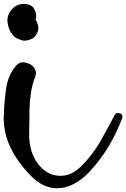

<svg xmlns="http://www.w3.org/2000/svg" viewBox="-45 -1076 669 1017"><path d="M141.6 -669.9Q126 -629.9 119.1 -585.9Q112.3 -542 111.3 -498Q111.3 -446.3 109.4 -377.9Q107.4 -310.5 127 -261.7Q138.7 -230.5 157.2 -207Q174.8 -183.6 197.3 -168.9Q238.3 -140.6 288.1 -145.5Q337.9 -149.4 383.8 -194.3Q443.4 -252.9 484.4 -323.2Q524.4 -394.5 562.5 -466.8Q570.3 -482.4 589.8 -475.6Q603.5 -470.7 603.5 -460Q603.5 -456.1 602.5 -451.2Q590.8 -418.9 572.3 -379.9Q554.7 -341.8 531.2 -301.8Q487.3 -228.5 427.7 -165Q368.2 -101.6 299.8 -84Q279.3 -79.1 258.8 -79.1Q232.4 -79.1 207 -86.9Q159.2 -101.6 111.3 -152.3Q45.9 -219.7 8.8 -298.8Q-25.4 -370.1 -25.4 -456.1Q-25.4 -464.8 -24.4 -473.6Q-22.5 -535.2 -12.7 -606.4Q-2.9 -676.8 39.1 -726.6Q54.7 -746.1 78.1 -746.1Q85 -746.1 93.8 -743.2Q127.9 -735.4 140.6 -709Q144.5 -700.2 145.5 -690.4Q145.5 -680.7 141.6 -669.9ZM137.7 -960.9Q137.7 -960 136.7 -959Q135.7 -958 135.7 -956.1Q138.7 -966.8 140.6 -969.7Q141.6 -972.7 140.6 -967.8Q139.6 -963.9 139.6 -961.9Q139.6 -960.9 141.6 -979.5Q140.6 -970.7 140.6 -966.8Q139.6 -963.9 138.7 -958Q137.7 -952.1 138.7 -964.8Q139.6 -977.5 139.6 -965.8Q139.6 -963.9 139.6 -962.9Q139.6 -961.9 139.6 -960Q137.7 -980.5 136.7 -978.5Q136.7 -975.6 138.7 -971.7Q141.6 -961.9 135.7 -974.6Q129.9 -987.3 135.7 -978.5Q139.6 -972.7 130.9 -983.4Q123 -994.1 127.9 -988.3Q128.9 -987.3 129.9 -986.3Q130.9 -985.4 131.8 -984.4Q136.7 -979.5 141.6 -974.6Q145.5 -970.7 148.4 -963.9Q154.3 -951.2 157.2 -939.5Q158.2 -934.6 158.2 -928.7Q158.2 -921.9 156.2 -913.1Q153.3 -901.4 144.5 -888.7Q136.7 -876 125 -871.1Q111.3 -864.3 95.7 -861.3Q90.8 -860.4 85 -860.4Q75.2 -860.4 65.4 -864.3Q54.7 -868.2 43.9 -873Q33.2 -877.9 25.4 -887.7Q11.7 -903.3 4.9 -918.9Q-2 -935.5 -4.9 -956.1Q-5.9 -961.9 -5.9 -967.8Q-5.9 -994.1 11.7 -1018.6Q33.2 -1048.8 65.4 -1053.7Q73.2 -1055.7 80.1 -1055.7Q93.8 -1055.7 106.4 -1051.8Q127.9 -1045.9 137.7 -1025.4Q137.7 -1024.4 137.7 -1024.4Q138.7 -1024.4 138.7 -1023.4Q146.5 -1008.8 146.5 -992.2Q147.5 -975.6 137.7 -960.9Z"/></svg>

Font: Digory Doodles
Style: Regular
Weight: 400
Designer: Holds Worth Design
Version: Version 1.0